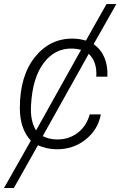

<svg xmlns="http://www.w3.org/2000/svg" viewBox="-63 -731 598 954"><path d="M218.3 -38.1Q278.3 -37.1 322.5 -70.6Q366.7 -104 382.8 -162.6H438Q423.8 -86.4 362.1 -37.4Q300.3 11.7 216.3 10.7Q168.5 9.8 125.5 -9.3L5.9 203.1H-43L90.3 -32.2Q35.6 -90.8 35.6 -194.3Q35.6 -354 110.6 -447.5Q185.5 -541 300.8 -539.1Q332 -538.6 363.8 -529.3L466.3 -710.9H515.1L402.3 -511.7Q475.1 -459 470.7 -350.1H415.5Q419.9 -424.8 377.9 -463.4L149.4 -54.7Q179.7 -39.1 218.3 -38.1ZM91.3 -210Q85.9 -131.8 116.2 -83L339.8 -483.4Q312 -489.7 297.9 -489.7Q210.9 -492.7 154.8 -418.9Q98.6 -345.2 91.3 -210Z"/></svg>

Font: Roboto Light
Style: Italic
Weight: 300
Italic angle: -12°
Designer: Google
Version: Version 2.134; 2016; ttfautohint (v1.6)